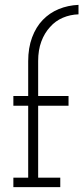

<svg xmlns="http://www.w3.org/2000/svg" viewBox="-20 -770 343 790"><path d="M228 0H35V-39H96V-335H35V-375H96V-518Q96 -573 112 -616Q128 -659 156 -688Q184 -717 221.5 -732.5Q259 -748 303 -750V-711Q269 -710 238.5 -697Q208 -684 186 -659Q163 -634 150 -599Q137 -564 137 -519V-375H262V-335H137V-39H228Z"/></svg>

Font: Josefin Slab
Style: Regular
Weight: 400
Designer: Santiago Orozco
Foundry: Typemade
Version: Version 2.000